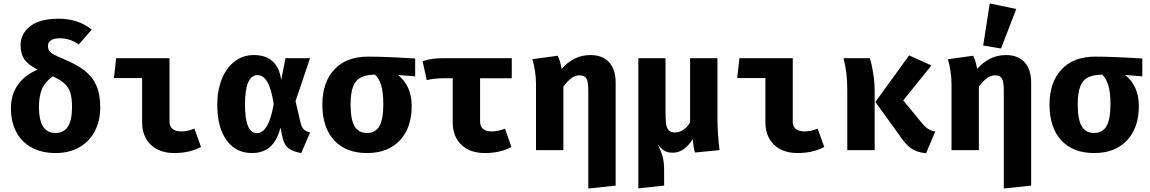

<svg xmlns="http://www.w3.org/2000/svg" viewBox="-20 -867 6640 1109"><path d="M510 -696 435 -610Q385 -646 325 -646Q291 -646 274 -634Q257 -622 257 -602Q257 -586 264 -574.5Q271 -563 291 -552Q311 -541 350 -525Q425 -494 470 -458.5Q515 -423 537 -372Q559 -321 559 -248Q559 -169 527.5 -109Q496 -49 437.5 -16Q379 17 301 17Q221 17 162.5 -15Q104 -47 73.5 -105.5Q43 -164 43 -242Q43 -319 82.5 -376Q122 -433 197 -465Q141 -494 120 -525.5Q99 -557 99 -605Q99 -674 155.5 -716.5Q212 -759 319 -759Q431 -759 510 -696ZM205 -249Q205 -99 300 -99Q348 -99 372 -135.5Q396 -172 396 -249Q396 -300 386.5 -331Q377 -362 353 -384Q329 -406 284 -426Q239 -393 222 -351.5Q205 -310 205 -249Z M638 -416 651 -531H959V-166Q959 -108 1028 -108Q1064 -108 1103 -124L1141 -18Q1075 17 987 17Q901 17 851 -31Q801 -79 801 -160V-416Z M1604 -404 1629 -531H1771L1687 -283L1714 -167Q1721 -134 1734 -120.5Q1747 -107 1771 -102L1720 17Q1672 9 1646.5 -10.5Q1621 -30 1611 -77L1600 -130Q1581 -55 1540.5 -19Q1500 17 1435 17Q1342 17 1288.5 -57Q1235 -131 1235 -263Q1235 -345 1261 -410Q1287 -475 1335 -512Q1383 -549 1446 -549Q1517 -549 1556.5 -511Q1596 -473 1604 -404ZM1395 -263Q1395 -98 1464 -98Q1532 -98 1561 -266Q1547 -355 1524 -394Q1501 -433 1468 -433Q1395 -433 1395 -263Z M2378 -426 2279 -434Q2358 -371 2358 -254Q2358 -129 2289.5 -56Q2221 17 2100 17Q1978 17 1910 -56.5Q1842 -130 1842 -263Q1842 -391 1911 -465.5Q1980 -540 2107 -540Q2206 -540 2378 -529ZM2194 -263Q2194 -335 2181.5 -375Q2169 -415 2146 -436Q2096 -435 2065.5 -420.5Q2035 -406 2020 -368.5Q2005 -331 2005 -263Q2005 -177 2028 -138Q2051 -99 2100 -99Q2148 -99 2171 -138Q2194 -177 2194 -263Z M2753 -415V-166Q2753 -108 2820 -108Q2858 -108 2897 -124L2934 -18Q2870 17 2781 17Q2694 17 2644.5 -31Q2595 -79 2595 -160V-415H2548Q2484 -415 2445 -404L2421 -513Q2465 -531 2543 -531H2936V-415Z M3536 -390V205L3378 222V-344Q3378 -394 3367.5 -413Q3357 -432 3327 -432Q3303 -432 3280.5 -415.5Q3258 -399 3234 -367V0H3076V-382Q3076 -419 3070 -457.5Q3064 -496 3055 -525L3201 -545Q3215 -520 3224 -469Q3295 -549 3390 -549Q3460 -549 3498 -507.5Q3536 -466 3536 -390Z M4124 -188Q4124 -99 4136 0L3994 14Q3985 -19 3981 -63Q3958 -26 3929 -5.5Q3900 15 3866 15Q3838 15 3819.5 5Q3801 -5 3780 -33Q3799 7 3807.5 38.5Q3816 70 3816 115V205L3667 221V-531H3824V-229Q3824 -180 3827 -154.5Q3830 -129 3842 -115.5Q3854 -102 3879 -102Q3904 -102 3926.5 -117Q3949 -132 3966 -159V-531H4124Z M4238 -416 4251 -531H4559V-166Q4559 -108 4628 -108Q4664 -108 4703 -124L4741 -18Q4675 17 4587 17Q4501 17 4451 -31Q4401 -79 4401 -160V-416Z M5360 -489 5197 -287 5307 -154Q5325 -132 5342 -122Q5359 -112 5382 -107L5329 18Q5275 13 5241.5 -11Q5208 -35 5170 -93L5036 -278L5231 -547ZM5032 -337V0H4874V-348Q4874 -451 4852 -531H5004Q5016 -494 5024 -442.5Q5032 -391 5032 -337Z M5936 -390V205L5778 222V-344Q5778 -394 5767.5 -413Q5757 -432 5727 -432Q5703 -432 5680.5 -415.5Q5658 -399 5634 -367V0H5476V-382Q5476 -419 5470 -457.5Q5464 -496 5455 -525L5601 -545Q5615 -520 5624 -469Q5695 -549 5790 -549Q5860 -549 5898 -507.5Q5936 -466 5936 -390ZM5850 -815 5762 -587 5659 -604 5697 -847Z M6578 -426 6479 -434Q6558 -371 6558 -254Q6558 -129 6489.5 -56Q6421 17 6300 17Q6178 17 6110 -56.5Q6042 -130 6042 -263Q6042 -391 6111 -465.5Q6180 -540 6307 -540Q6406 -540 6578 -529ZM6394 -263Q6394 -335 6381.5 -375Q6369 -415 6346 -436Q6296 -435 6265.5 -420.5Q6235 -406 6220 -368.5Q6205 -331 6205 -263Q6205 -177 6228 -138Q6251 -99 6300 -99Q6348 -99 6371 -138Q6394 -177 6394 -263Z"/></svg>

Font: Fira Mono
Style: Bold
Weight: 700
Monospace: yes
Designer: Carrois Corporate & Edenspiekermann AG
Foundry: Carrois Corporate GbR & Edenspiekermann AG
Version: Version 3.206